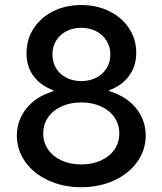

<svg xmlns="http://www.w3.org/2000/svg" viewBox="-20 -741 655 774"><path d="M460.9 -203.1Q460.9 -239.3 441.7 -267.6Q422.4 -295.9 387.2 -312Q352.1 -328.1 307.6 -328.1Q263.2 -328.1 228 -312Q192.9 -295.9 173.6 -267.6Q154.3 -239.3 154.3 -203.1Q154.3 -167 173.6 -138.7Q192.9 -110.4 228 -94.2Q263.2 -78.1 307.6 -78.1Q352.1 -78.1 387.2 -94.2Q422.4 -110.4 441.7 -138.7Q460.9 -167 460.9 -203.1ZM424.8 -521.5Q424.8 -552.2 409.7 -576.7Q394.5 -601.1 367.9 -615Q341.3 -628.9 307.6 -628.9Q273.9 -628.9 247.3 -615Q220.7 -601.1 206.1 -576.7Q191.4 -552.2 191.4 -521.5Q191.4 -490.2 206.1 -465.8Q220.7 -441.4 247.3 -427.7Q273.9 -414.1 307.6 -414.1Q341.3 -414.1 367.9 -427.7Q394.5 -441.4 409.7 -465.8Q424.8 -490.2 424.8 -521.5ZM195.3 -373.5V-377Q142.6 -396.5 114.5 -435.3Q86.4 -474.1 86.9 -527.3Q86.9 -582 115.5 -626.2Q144 -670.4 194.3 -695.6Q244.6 -720.7 307.6 -720.7Q370.6 -720.7 421.1 -695.6Q471.7 -670.4 500.5 -626.5Q529.3 -582.5 529.3 -527.3Q528.8 -474.1 500.5 -435.3Q472.2 -396.5 419.9 -377V-374Q490.2 -352.1 528.6 -304.7Q566.9 -257.3 567.4 -195.3Q567.4 -136.2 533.4 -88.6Q499.5 -41 440.2 -13.7Q380.9 13.7 307.6 13.7Q234.4 13.7 175 -13.7Q115.7 -41 81.8 -88.6Q47.9 -136.2 47.9 -195.3Q48.3 -256.8 86.9 -304.4Q125.5 -352.1 195.3 -373.5Z"/></svg>

Font: Wanted Sans Medium
Style: Regular
Weight: 500
Designer: Original Design by Kil Hyung-jin and Kang Hanbin, Wanted Lab, Inc; Hangeul from Source Han Sans by Jang Soo-young and Ka
Foundry: Wanted Lab, Inc.
Version: Version 1.001